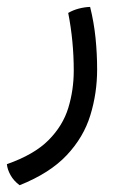

<svg xmlns="http://www.w3.org/2000/svg" viewBox="-47 -216 338 561"><path d="M10.3 325.2Q-6.8 312.5 -16.1 295.9Q-25.4 279.3 -26.9 263.7Q52.7 235.8 94.7 193.6Q136.7 151.4 152.6 99.1Q168.5 46.9 168.5 -9.8Q168.5 -95.7 152.3 -178.2Q166.5 -186.5 183.3 -190.9Q200.2 -195.3 216.3 -195.8Q227.5 -150.9 232.2 -104.7Q236.8 -58.6 236.8 -13.2Q236.8 56.2 217 120.6Q197.3 185.1 147.9 237.5Q98.6 290 10.3 325.2Z"/></svg>

Font: Harmattan
Style: Regular
Weight: 400
Designer: George W. Nuss III and SIL International
Foundry: SIL International
Version: Version 4.000